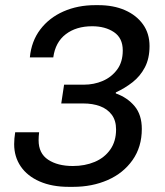

<svg xmlns="http://www.w3.org/2000/svg" viewBox="-20 -716 640 746"><path d="M247 10Q182 10 134 -11Q86 -32 60.5 -69.5Q35 -107 35 -156Q35 -168 36 -178Q37 -188 39 -202H132Q131 -193 130.5 -186.5Q130 -180 130 -171Q130 -120 167 -95.5Q204 -71 263 -71Q310 -71 348 -87Q386 -103 408.5 -135Q431 -167 431 -213Q431 -248 414 -270.5Q397 -293 368.5 -303.5Q340 -314 304 -314H218L229 -387H306Q345 -387 379 -401.5Q413 -416 435 -445.5Q457 -475 457 -520Q457 -568 423 -591Q389 -614 338 -614Q276 -614 235.5 -583Q195 -552 187 -493H96Q102 -556 136.5 -601.5Q171 -647 226.5 -671.5Q282 -696 350 -696H362Q421 -696 465.5 -676.5Q510 -657 535.5 -621.5Q561 -586 561 -537Q561 -489 543 -454.5Q525 -420 495 -396.5Q465 -373 430 -357V-353Q475 -337 503 -303.5Q531 -270 531 -215Q531 -145 495 -94Q459 -43 398.5 -16.5Q338 10 264 10Z"/></svg>

Font: Chivo Mono
Style: Italic
Weight: 400
Italic angle: -8.05°
Monospace: yes
Version: Version 1.008